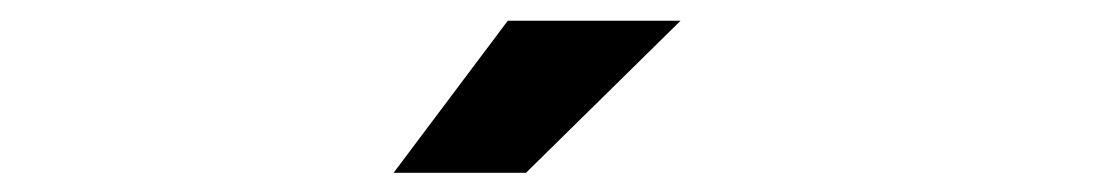

<svg xmlns="http://www.w3.org/2000/svg" viewBox="-20 -780 1090 190"><path d="M369.5 -609 482.5 -759.5H653.5L500.5 -609Z"/></svg>

Font: League Mono Extended SemiBold
Style: Regular
Weight: 600
Width: 9
Designer: Tyler Finck
Foundry: The League of Moveable Type / Tyler Finck
Version: Version 2.210